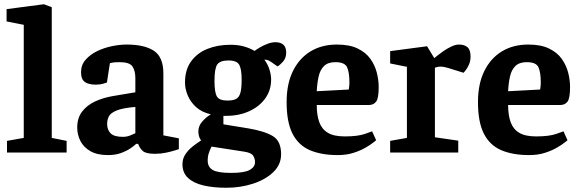

<svg xmlns="http://www.w3.org/2000/svg" viewBox="-20 -719 2741 905"><path d="M13 -55 92 -69V-602L11 -618V-676L187 -699L224 -685V-69L294 -55V0H13Z M490 12Q438 12 406 -6.5Q374 -25 359 -54.5Q344 -84 344 -118Q344 -163 367 -193Q390 -223 427.5 -240.5Q465 -258 511 -266L618 -284V-350Q618 -385 604.5 -405.5Q591 -426 544 -426Q518 -426 508 -423.5Q498 -421 498 -421L484 -330Q484 -330 468 -325Q452 -320 431 -320Q398 -320 380 -332.5Q362 -345 362 -379Q362 -413 383.5 -437.5Q405 -462 438 -478Q471 -494 508 -501.5Q545 -509 577 -509Q661 -509 705.5 -479.5Q750 -450 750 -373V-81L823 -67V-16Q823 -16 806 -10.5Q789 -5 763.5 0.5Q738 6 711 6Q669 6 654 -6.5Q639 -19 631 -41H622Q615 -34 597.5 -21.5Q580 -9 552.5 1.5Q525 12 490 12ZM559 -74Q577 -74 592.5 -80Q608 -86 618 -91V-215Q559 -210 530.5 -198.5Q502 -187 493.5 -171Q485 -155 485 -135Q485 -107 501.5 -90.5Q518 -74 559 -74Z M1047 166Q985 166 938.5 155Q892 144 866 119.5Q840 95 840 55Q840 29 854 8Q868 -13 888.5 -29Q909 -45 928 -57Q921 -66 918 -77Q915 -88 915 -100Q915 -126 934.5 -147.5Q954 -169 974 -180Q931 -190 904.5 -214Q878 -238 865 -269Q852 -300 852 -330Q852 -390 880.5 -429.5Q909 -469 957.5 -488.5Q1006 -508 1066 -508Q1102 -508 1130 -500Q1158 -492 1180 -479Q1189 -486 1205 -495.5Q1221 -505 1241 -512.5Q1261 -520 1278 -520Q1329 -520 1329 -471Q1329 -445 1313.5 -428Q1298 -411 1288 -406L1268 -420Q1257 -428 1248 -433Q1239 -438 1226 -438Q1243 -415 1250.5 -390Q1258 -365 1258 -344Q1258 -294 1230.5 -255.5Q1203 -217 1155 -195Q1107 -173 1047 -173H1033V-133L1150 -114Q1227 -101 1266 -77.5Q1305 -54 1305 8Q1305 57 1268 92.5Q1231 128 1172 147Q1113 166 1047 166ZM1069 96Q1132 96 1157 82Q1182 68 1182 46Q1182 28 1173 14.5Q1164 1 1132 -4L977 -28Q970 -14 964.5 2Q959 18 959 38Q959 68 982.5 82Q1006 96 1069 96ZM1052 -245Q1078 -245 1092.5 -252.5Q1107 -260 1113 -281Q1119 -302 1119 -344Q1119 -392 1108 -413Q1097 -434 1057 -434Q1017 -434 1004 -415Q991 -396 991 -338Q991 -285 1002 -265Q1013 -245 1052 -245Z M1572 12Q1495 12 1441 -11Q1387 -34 1359 -88.5Q1331 -143 1331 -238Q1331 -324 1361 -384.5Q1391 -445 1444 -477Q1497 -509 1568 -509Q1627 -509 1665.5 -490.5Q1704 -472 1725.5 -442Q1747 -412 1756 -377Q1765 -342 1765 -308Q1765 -256 1753 -240Q1741 -224 1718 -224H1473Q1473 -176 1485 -143Q1497 -110 1525.5 -93Q1554 -76 1605 -76Q1667 -76 1700.5 -88Q1734 -100 1734 -100L1753 -58Q1753 -58 1740 -47.5Q1727 -37 1703 -23Q1679 -9 1646 1.5Q1613 12 1572 12ZM1473 -289 1624 -297Q1627 -315 1627 -329Q1627 -378 1616 -402Q1605 -426 1561 -426Q1526 -426 1507.5 -408Q1489 -390 1482 -359Q1475 -328 1473 -289Z M1819 -55 1898 -69V-404L1819 -420V-478L1993 -501L2027 -445Q2027 -445 2038.5 -454.5Q2050 -464 2068.5 -477Q2087 -490 2107 -499.5Q2127 -509 2143 -509Q2169 -509 2183.5 -496.5Q2198 -484 2198 -452Q2198 -431 2190 -413.5Q2182 -396 2173.5 -386Q2165 -376 2165 -376L2091 -399Q2083 -401 2074.5 -403Q2066 -405 2055 -405Q2047 -405 2040.5 -403Q2034 -401 2030 -400V-72L2140 -56V0H1819Z M2474 12Q2397 12 2343 -11Q2289 -34 2261 -88.5Q2233 -143 2233 -238Q2233 -324 2263 -384.5Q2293 -445 2346 -477Q2399 -509 2470 -509Q2529 -509 2567.5 -490.5Q2606 -472 2627.5 -442Q2649 -412 2658 -377Q2667 -342 2667 -308Q2667 -256 2655 -240Q2643 -224 2620 -224H2375Q2375 -176 2387 -143Q2399 -110 2427.5 -93Q2456 -76 2507 -76Q2569 -76 2602.5 -88Q2636 -100 2636 -100L2655 -58Q2655 -58 2642 -47.5Q2629 -37 2605 -23Q2581 -9 2548 1.5Q2515 12 2474 12ZM2375 -289 2526 -297Q2529 -315 2529 -329Q2529 -378 2518 -402Q2507 -426 2463 -426Q2428 -426 2409.5 -408Q2391 -390 2384 -359Q2377 -328 2375 -289Z"/></svg>

Font: Faustina VF Beta
Style: Regular
Weight: 400
Designer: Alfonso Garcia
Foundry: Omnibus-Type
Version: Version 1.006